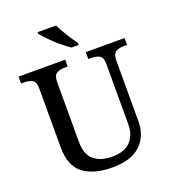

<svg xmlns="http://www.w3.org/2000/svg" viewBox="-165 -1052 1054 1183"><g transform="rotate(-20 362.5 -460.5)"><path d="M369 10Q247 10 178.5 -42Q110 -94 110 -217V-603Q110 -646 88 -657.5Q66 -669 37 -669H15V-714H321V-669H300Q270 -669 248.5 -657Q227 -645 227 -599V-210Q227 -124 272 -88.5Q317 -53 389 -53Q470 -53 510 -94.5Q550 -136 550 -207V-603Q550 -646 528.5 -657.5Q507 -669 477 -669H456V-714H710V-669H689Q658 -669 636.5 -657Q615 -645 615 -599V-205Q615 -105 553 -47.5Q491 10 369 10ZM383 -771Q355 -789 321.5 -817.5Q288 -846 260 -875Q232 -904 219 -921V-931H340Q356 -897 382 -855Q408 -813 430 -784V-771Z"/></g></svg>

Font: Noto Serif Tamil Medium
Style: Regular
Weight: 500
Designer: Indian Type Foundry, Tom Grace, and the Monotype Design Team
Foundry: Monotype Imaging Inc.
Version: Version 2.004; ttfautohint (v1.8.4.7-5d5b)